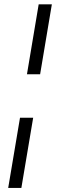

<svg xmlns="http://www.w3.org/2000/svg" viewBox="-20 -748 275 904"><path d="M74.2 -193.8H136.2L80.6 136.7H18.6ZM224.1 -727.5 168.9 -398.4H106.9L162.1 -727.5Z"/></svg>

Font: Inter 17pt Light
Style: Italic
Weight: 300
Italic angle: -9.3988°
Version: Version 4.001;git-66647c0bb